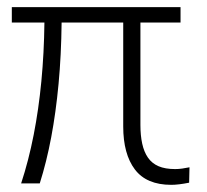

<svg xmlns="http://www.w3.org/2000/svg" viewBox="-20 -512 579 536"><path d="M458 4Q389 4 356.5 -39Q324 -82 324 -159V-449H152Q151 -358 143.5 -278Q136 -198 123 -129Q110 -60 91 0H39Q60 -64 74 -135.5Q88 -207 95.5 -285.5Q103 -364 104 -449H13V-492H484V-449H372V-163Q372 -134 377 -111Q382 -88 393 -72Q404 -56 422.5 -48Q441 -40 469 -40Q479 -40 489 -41.5Q499 -43 509 -45L508 -2Q493 1 480.5 2.5Q468 4 458 4Z"/></svg>

Font: Nunito Sans 7pt SemiCondensed ExtraLight
Style: Regular
Weight: 250
Width: 4
Designer: Vernon Adams
Foundry: Vernon Adams
Version: Version 3.101;gftools[0.9.27]